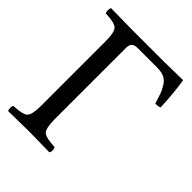

<svg xmlns="http://www.w3.org/2000/svg" viewBox="-187 -750 856 856"><g transform="rotate(45 240.5 -322.5)"><path d="M141.1 -645H346.2Q427.2 -646 465.8 -647Q477.1 -582 481 -490.2Q467.8 -484.4 452.1 -485.8Q440.9 -521 436 -534.9Q431.2 -548.8 418.5 -569.3Q405.8 -589.8 387.9 -597.4Q370.1 -605 342.8 -605H220.2Q184.1 -605 184.1 -570.8V-122.1Q184.1 -62 199.5 -47.6Q214.8 -33.2 271 -30.8Q275.9 -25.9 275.9 -13.9Q275.9 -2 271 2Q170.9 0 142.1 0Q109.9 0 12.2 2Q8.3 -2 8.1 -13.9Q7.8 -25.9 12.2 -30.8Q68.4 -32.7 83.7 -47.4Q99.1 -62 99.1 -122.1V-522.9Q99.1 -583 83.5 -597.4Q67.9 -611.8 12.2 -613.8Q8.3 -617.7 8.1 -629.9Q7.8 -642.1 12.2 -647Z"/></g></svg>

Font: Linux Libertine Display
Style: Regular
Weight: 400
Designer: Philipp H. Poll
Foundry: Philipp H. Poll
Version: Version 5.0.9